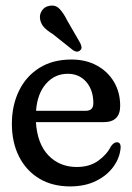

<svg xmlns="http://www.w3.org/2000/svg" viewBox="-20 -657 474 687"><path d="M410 -278.5Q410 -220 351 -220H108.5Q113.5 -142 153.5 -100.8Q193.5 -59.5 254.5 -59.5Q300.5 -59.5 331.5 -81.8Q362.5 -104 377 -133.5Q387.5 -148 398 -148Q413 -148 411.5 -127Q408.5 -92 385.8 -60.5Q363 -29 323.5 -9.5Q284 10 231 10Q167 10 120.2 -18.2Q73.5 -46.5 48 -97Q22.5 -147.5 22.5 -214Q22.5 -279.5 47.8 -331.8Q73 -384 120.8 -414Q168.5 -444 235.5 -444Q287 -444 326.2 -422.8Q365.5 -401.5 387.8 -364Q410 -326.5 410 -278.5ZM222.5 -393Q176 -393 144.8 -357.5Q113.5 -322 109 -260.5H286.5Q314 -260.5 314 -287.5Q314 -334.5 288.8 -363.8Q263.5 -393 222.5 -393ZM220 -584.5 266.5 -504Q270 -497 271.5 -490Q273 -483 267.5 -477.5Q258 -467.5 242.5 -476.5L169 -535Q148.5 -547.5 137.5 -559.5Q126.5 -571.5 123.5 -588Q120.5 -604.5 129.8 -618.8Q139 -633 156.5 -636Q178 -640.5 192.5 -625.8Q207 -611 220 -584.5Z"/></svg>

Font: Fraunces 144pt SuperSoft
Style: Regular
Weight: 400
Version: Version 1.000;[b76b70a41]